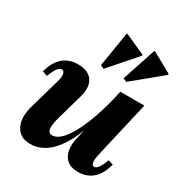

<svg xmlns="http://www.w3.org/2000/svg" viewBox="-188 -934 1025 1086"><g transform="rotate(30 324.5 -391.0)"><path d="M162 15Q95 15 68 -38.5Q41 -92 67 -179L121 -367Q131 -400 127.5 -420Q124 -440 109 -440Q95 -440 82.5 -423.5Q70 -407 53 -366L21 -377Q57 -511 175 -511Q242 -511 269.5 -470.5Q297 -430 277 -360L232 -202Q215 -144 218.5 -116.5Q222 -89 246 -89Q297 -89 349.5 -180Q402 -271 443 -430L458 -496H615L530 -128Q514 -54 541 -54Q555 -54 567 -70.5Q579 -87 595 -127L627 -118Q593 17 475 17Q413 17 386.5 -26Q360 -69 376 -142L390 -201H389Q304 15 162 15ZM311 -561 288 -571 325 -799H331L462 -740V-733ZM459 -561 436 -571 509 -791H516L644 -720V-713Z"/></g></svg>

Font: Platypi
Style: Bold Italic
Weight: 700
Italic angle: -13°
Designer: David Sargent
Foundry: Bolt Cutter Type
Version: Version 1.200; ttfautohint (v1.8.4.7-5d5b)